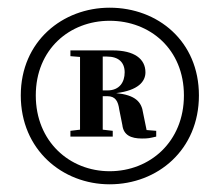

<svg xmlns="http://www.w3.org/2000/svg" viewBox="-20 -829 571 499"><path d="M247 -682H258C288 -682 304 -667 304 -641C304 -616 291 -594 259 -594H247ZM352 -535C348 -565 331 -582 282 -587C339 -594 358 -617 358 -641C358 -676 329 -698 273 -698H163V-683L188 -681V-492L163 -489V-474H273V-489L247 -492V-579H259C280 -579 287 -566 290 -544L298 -504C301 -478 320 -469 349 -469C365 -469 369 -470 386 -474V-489L361 -491ZM265 -384C161 -384 73 -461 73 -581C73 -701 161 -775 265 -775C370 -775 458 -701 458 -581C458 -461 370 -384 265 -384ZM265 -809C143 -809 34 -722 34 -581C34 -440 142 -350 265 -350C390 -350 497 -440 497 -581C497 -722 390 -809 265 -809Z"/></svg>

Font: Noto Serif TC Black
Style: Regular
Weight: 900
Version: Version 1.001;PS 1.001;hotconv 16.6.54;makeotf.lib2.5.65590